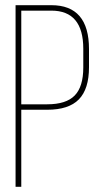

<svg xmlns="http://www.w3.org/2000/svg" viewBox="-20 -720 399 740"><path d="M40 -700H178Q323 -700 323 -531V-461Q323 -377 284 -337Q245 -297 162 -297H62V0H40ZM62 -318H162Q235 -318 268 -352Q301 -386 301 -460V-532Q301 -679 178 -679H62Z"/></svg>

Font: Bebas Neue Light
Style: Regular
Weight: 300
Designer: Ryoichi Tsunekawa
Foundry: Ryoichi Tsunekawa
Version: Version 001.003; ttfautohint (v1.5.65-e2d9)